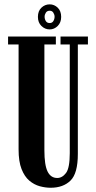

<svg xmlns="http://www.w3.org/2000/svg" viewBox="-20 -872 451 904"><path d="M218.5 12Q193.5 12 167 4.8Q140.5 -2.5 118 -21.5Q95.5 -40.5 81.5 -76Q67.5 -111.5 67.5 -168.5V-662.5H18V-700H243V-662.5H189V-164.5Q189 -95 204 -64.5Q219 -34 249.5 -34Q273 -34 290.8 -57.5Q308.5 -81 308.5 -151V-662.5H265V-700H394V-662.5H346.5V-147Q346.5 -55.5 312 -21.8Q277.5 12 218.5 12ZM214 -733.5Q191.5 -733.5 175 -749.8Q158.5 -766 158.5 -792.5Q158.5 -820 175 -835.8Q191.5 -851.5 214 -851.5Q235.5 -851.5 251.8 -835.8Q268 -820 268 -792.5Q268 -766 251.8 -749.8Q235.5 -733.5 214 -733.5ZM214 -763.5Q225.5 -763.5 231.2 -772.8Q237 -782 237 -793.5Q237 -803 231.2 -812.2Q225.5 -821.5 214 -821.5Q201.5 -821.5 195.8 -812.2Q190 -803 190 -793.5Q190 -782 195.8 -772.8Q201.5 -763.5 214 -763.5Z"/></svg>

Font: Imbue 10pt
Style: Bold
Weight: 700
Designer: Tyler Finck
Foundry: Etcetera Type Company
Version: Version 1.102; ttfautohint (v1.8.3)